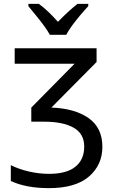

<svg xmlns="http://www.w3.org/2000/svg" viewBox="-20 -964 603 994"><path d="M233 10Q115 10 36 -27V-109Q78 -88 130 -76Q182 -64 234 -64Q325 -64 370.5 -101Q416 -138 416 -205Q416 -272 361 -303Q306 -334 209 -334H142V-407L366 -634H56V-714H480V-643L246 -407Q366 -403 438 -353Q510 -303 510 -204Q510 -110 440.5 -50Q371 10 233 10ZM238 -784Q226 -806 206.5 -832.5Q187 -859 165.5 -885Q144 -911 127 -932V-944H181Q205 -927 230.5 -902.5Q256 -878 280 -851Q307 -879 331 -901Q355 -923 381 -944H437V-932Q419 -913 397 -887Q375 -861 355 -834Q335 -807 323 -784Z"/></svg>

Font: Noto Sans Mono SemiCondensed
Style: Regular
Weight: 400
Width: 4
Designer: Monotype Design Team
Foundry: Monotype Imaging Inc.
Version: Version 2.014